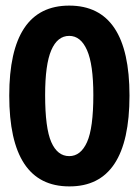

<svg xmlns="http://www.w3.org/2000/svg" viewBox="-20 -653 490 685"><path d="M227 12Q13 12 13 -312Q13 -633 227 -633Q442 -633 442 -312Q442 13 227 12ZM227 -96Q268 -96 290.5 -146Q313 -196 313 -314Q313 -423 290.5 -474Q268 -525 227 -525Q185 -525 163 -474Q141 -423 141 -314Q141 -196 163 -146Q185 -96 227 -96Z"/></svg>

Font: Inconsolata SemiCondensed Black
Style: Regular
Weight: 900
Width: 4
Monospace: yes
Designer: Raph Levien, Cyreal, Brenton Simpson
Foundry: Raph Levien, Cyreal, Google
Version: Version 3.001; ttfautohint (v1.8.2.53-6de2)